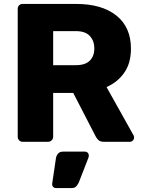

<svg xmlns="http://www.w3.org/2000/svg" viewBox="-20 -720 731 975"><path d="M95 0Q84 0 77 -7.5Q70 -15 70 -26V-675Q70 -686 77 -693Q84 -700 95 -700H367Q497 -700 571 -641Q645 -582 645 -473Q645 -400 611.5 -351.5Q578 -303 521 -278L658 -33Q661 -27 661 -22Q661 -13 654.5 -6.5Q648 0 640 0H507Q488 0 479 -9.5Q470 -19 466 -27L352 -248H250V-26Q250 -15 242.5 -7.5Q235 0 224 0ZM250 -389H365Q413 -389 436 -412Q459 -435 459 -474Q459 -513 436 -537.5Q413 -562 365 -562H250ZM264 235Q255 235 249.5 228.5Q244 222 245 213L264 84Q266 71 274.5 60.5Q283 50 300 50H412Q420 50 425.5 55.5Q431 61 431 69Q431 76 429 81L380 207Q375 217 367.5 226Q360 235 343 235Z"/></svg>

Font: Fz Rubik
Style: Bold
Weight: 700
Designer: Hubert and Fischer
Foundry: Hubert and Fischer
Version: Vit hóa bi FontZin.com